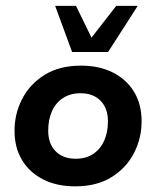

<svg xmlns="http://www.w3.org/2000/svg" viewBox="-20 -639 544 669"><path d="M241.9 10.3Q177.7 10.3 130.2 -13.9Q82.7 -38.1 56.7 -81.4Q30.6 -124.8 30.6 -183.3Q30.6 -243 57.4 -294.6Q84.1 -346.3 135.8 -378.3Q187.4 -410.3 262.3 -410.3Q326.3 -410.3 373.8 -386.1Q421.3 -361.9 447.4 -318.6Q473.4 -275.3 473.4 -216.7Q473.4 -157 446.7 -105.4Q420 -53.8 368.7 -21.8Q317.4 10.3 241.9 10.3ZM243.3 -85.9Q279.4 -85.9 304.5 -102.5Q329.7 -119.1 342.9 -148.6Q356.1 -178.1 356.1 -216.2Q356.1 -261.6 330.5 -287.8Q304.9 -314.1 260.7 -314.1Q225.4 -314.1 199.9 -297.7Q174.4 -281.2 161.2 -251.9Q148 -222.7 148 -183.7Q148 -138.4 173.6 -112.2Q199.2 -85.9 243.3 -85.9ZM231.2 -457.8 172.2 -618.6H244.8L298.8 -507.8L385 -618.6H459.9L356.6 -457.8Z"/></svg>

Font: Rokkitt SemiBold
Style: Italic
Weight: 600
Italic angle: -9°
Designer: Vernon Adams
Foundry: Vernon Adams
Version: Version 3.103